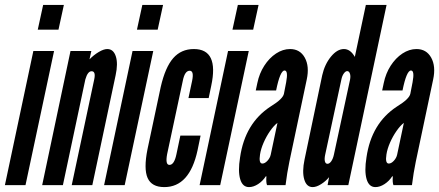

<svg xmlns="http://www.w3.org/2000/svg" viewBox="-27 -755 1791 783"><path d="M127 -634H211.5L233.5 -735H149ZM-7 0H77L193.5 -547H109Z M145 0H229.5L321 -431Q330.5 -464.5 346.5 -464.5Q364 -464.5 357.5 -432.5L265.5 0H349.5L444.5 -448Q455 -496 445.2 -525.5Q435.5 -555 410.5 -555Q396 -555 375.8 -543Q355.5 -531 338 -513L345.5 -547H260.5Z M531.5 -634H616L638 -735H553.5ZM397.5 0H481.5L598 -547H513.5Z M643 8Q746 8 778.5 -141.5L791 -202H708.5L692.5 -126Q683.5 -82.5 664 -82.5Q646.5 -82.5 654.5 -126L718.5 -425.5Q726.5 -466.5 746.5 -466.5Q765 -466.5 756.5 -425.5L741.5 -355H824L834.5 -405.5Q866.5 -555 763.5 -555Q712 -555 679.5 -518Q647 -481 628.5 -400.5L574.5 -146.5Q558.5 -66.5 575 -29.2Q591.5 8 643 8Z M921 -634H1005.5L1027.5 -735H943ZM787 0H871L987.5 -547H903Z M988.5 8Q1006.5 8 1025.5 -4.2Q1044.5 -16.5 1057 -36H1059.5Q1057.5 -11 1062 0H1137.5Q1141.5 -31 1144.5 -49.2Q1147.5 -67.5 1153 -95L1224 -431Q1235.5 -484.5 1216 -519.8Q1196.5 -555 1156 -555Q1126.5 -555 1098.8 -536.8Q1071 -518.5 1050.8 -487Q1030.5 -455.5 1022.5 -416.5L1016 -386H1099Q1115.5 -467.5 1133.5 -467.5Q1149 -467.5 1140 -419.5L1131 -373Q1129 -362.5 1116 -349.8Q1103 -337 1075.5 -320Q972 -252 952 -113Q943 -57 952.5 -24.5Q962 8 988.5 8ZM1043 -88Q1027.5 -88 1033.5 -125.5Q1037 -148 1048 -173.2Q1059 -198.5 1074.2 -220.5Q1089.5 -242.5 1104.5 -254L1077 -124Q1074 -110.5 1063.5 -99.2Q1053 -88 1043 -88Z M1248 8Q1263.5 8 1282.5 -4Q1301.5 -16 1315 -32.5L1309 0H1393.5L1549.5 -735H1465L1420 -523Q1402 -555 1375.5 -555Q1348 -555 1322.5 -523.8Q1297 -492.5 1287 -448L1215 -104.5Q1204.5 -54.5 1213.8 -23.2Q1223 8 1248 8ZM1308.5 -87Q1300.5 -87 1298 -97Q1295.5 -107 1299 -123.5L1365 -430Q1368 -445.5 1375 -455.2Q1382 -465 1389 -465Q1396.5 -465 1400 -455Q1403.5 -445 1400.5 -430L1334.5 -123.5Q1331 -107.5 1323.8 -97.2Q1316.5 -87 1308.5 -87Z M1504 8Q1522 8 1541 -4.2Q1560 -16.5 1572.5 -36H1575Q1573 -11 1577.5 0H1653Q1657 -31 1660 -49.2Q1663 -67.5 1668.5 -95L1739.5 -431Q1751 -484.5 1731.5 -519.8Q1712 -555 1671.5 -555Q1642 -555 1614.2 -536.8Q1586.5 -518.5 1566.2 -487Q1546 -455.5 1538 -416.5L1531.5 -386H1614.5Q1631 -467.5 1649 -467.5Q1664.5 -467.5 1655.5 -419.5L1646.5 -373Q1644.5 -362.5 1631.5 -349.8Q1618.5 -337 1591 -320Q1487.5 -252 1467.5 -113Q1458.5 -57 1468 -24.5Q1477.5 8 1504 8ZM1558.5 -88Q1543 -88 1549 -125.5Q1552.5 -148 1563.5 -173.2Q1574.5 -198.5 1589.8 -220.5Q1605 -242.5 1620 -254L1592.5 -124Q1589.5 -110.5 1579 -99.2Q1568.5 -88 1558.5 -88Z"/></svg>

Font: League Gothic SemiCondensed Italic
Style: Regular
Weight: 400
Width: 4
Designer: The League of Moveable Type
Version: Version 1.600; ttfautohint (v1.8.3)